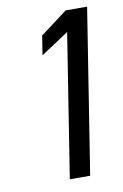

<svg xmlns="http://www.w3.org/2000/svg" viewBox="-72 -634 433 678"><g transform="rotate(-10 144.5 -295.0)"><path d="M104 -448 204 -514 123 0H196L289 -590H212L115 -517Z"/></g></svg>

Font: Charger Sport
Style: DfExtObl
Weight: 400
Designer: Jasper
Foundry: Cannot Into Space Fonts
Version: Version 1.1